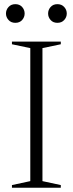

<svg xmlns="http://www.w3.org/2000/svg" viewBox="-20 -880 340 900"><path d="M265 -12.5V0H36V-12.5L122 -31V-654.5L36 -672.5V-685H265V-672.5L179 -654.5V-31ZM52 -773Q32 -773 20 -786.2Q8 -799.5 8 -816.5Q8 -834 20 -847.2Q32 -860.5 52 -860.5Q72 -860.5 83.8 -847.2Q95.5 -834 95.5 -816.5Q95.5 -799.5 83.8 -786.2Q72 -773 52 -773ZM249 -773Q229 -773 217.2 -786.2Q205.5 -799.5 205.5 -816.5Q205.5 -834 217.2 -847.2Q229 -860.5 249 -860.5Q269 -860.5 281 -847.2Q293 -834 293 -816.5Q293 -799.5 281 -786.2Q269 -773 249 -773Z"/></svg>

Font: Newsreader 36pt Light
Style: Regular
Weight: 300
Designer: Hugues Gentile
Foundry: Production Type
Version: Version 1.003